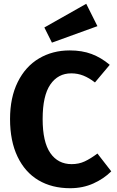

<svg xmlns="http://www.w3.org/2000/svg" viewBox="-20 -976 615 1013"><path d="M559 -634 481 -541Q450 -565 420 -577Q390 -589 356 -589Q286 -589 245.5 -530Q205 -471 205 -348Q205 -227 245.5 -168.5Q286 -110 358 -110Q396 -110 427 -124.5Q458 -139 494 -166L567 -72Q528 -33 472.5 -8Q417 17 350 17Q254 17 183 -25Q112 -67 72.5 -149.5Q33 -232 33 -348Q33 -461 73.5 -543Q114 -625 185.5 -667.5Q257 -710 348 -710Q413 -710 463.5 -691Q514 -672 559 -634ZM494 -838 254 -751 214 -831 435 -956Z"/></svg>

Font: FiraGOUPP
Style: Bold
Weight: 700
Designer: bBox Type
Foundry: bBox Type GmbH
Version: Version 1.001